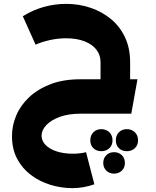

<svg xmlns="http://www.w3.org/2000/svg" viewBox="-20 -588 808 993"><path d="M500 -97V-267Q500 -303 479 -330.5Q458 -358 418 -374Q378 -390 321 -390Q279 -390 237 -380.5Q195 -371 164 -357L98 -504Q149 -536 206 -552Q263 -568 322 -568Q389 -568 449 -547.5Q509 -527 555 -488.5Q601 -450 627 -394Q653 -338 653 -267V-97ZM354 385Q297 385 241 368Q185 351 140 317Q95 283 68.5 233Q42 183 42 116Q42 61 64 9Q86 -43 130.5 -85Q175 -127 241 -152.5Q307 -178 396 -178V0Q334 0 289 16.5Q244 33 219.5 59Q195 85 195 114Q195 139 214 160Q233 181 270 194Q307 207 359 207Q376 207 393 205Q410 203 425 199L468 365Q441 375 412 380Q383 385 354 385ZM396 0V-178H691L659 0ZM570 310Q546 310 530 294.5Q514 279 514 255Q514 230 530 214.5Q546 199 570 199Q594 199 610 214.5Q626 230 626 255Q626 279 610 294.5Q594 310 570 310ZM636 194Q611 194 595 178.5Q579 163 579 138Q579 112 595 96Q611 80 636 80Q661 80 677.5 96Q694 112 694 138Q694 163 677.5 178.5Q661 194 636 194ZM504 194Q479 194 463 178.5Q447 163 447 138Q447 112 463 96Q479 80 504 80Q529 80 545.5 96Q562 112 562 138Q562 163 545.5 178.5Q529 194 504 194Z"/></svg>

Font: Alexandria
Style: Bold
Weight: 700
Designer: Mohamed Gaber
Foundry: Kief Type Foundry
Version: Version 5.100